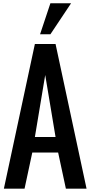

<svg xmlns="http://www.w3.org/2000/svg" viewBox="-20 -1141 547 1161"><path d="M284.7 -933.6H222.2L284.7 -1121.1H409.7ZM175.3 -218.8 128.4 0H3.4L190.9 -875H315.9L503.4 0H378.4L331.5 -218.8ZM315.9 -312.5 253.4 -687.5 190.9 -312.5Z"/></svg>

Font: OswaldRegular
Style: Regular
Weight: 400
Designer: vernon adams
Foundry: vernon adams
Version: Version 1.000